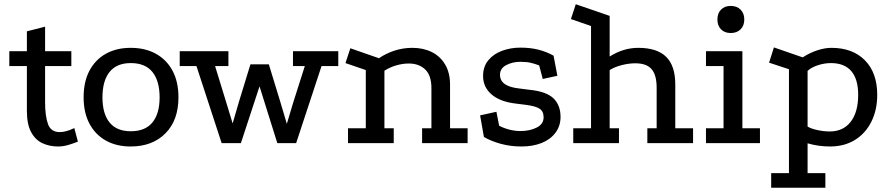

<svg xmlns="http://www.w3.org/2000/svg" viewBox="-20 -676 4204 907"><path d="M254 16Q214 16 180.5 0.5Q147 -15 127 -52Q107 -89 107 -153V-364H24V-434H107V-528L193 -550V-434H317V-364H193V-193Q193 -129 206.5 -90.5Q220 -52 262 -52Q292 -52 331 -71L348 -7Q326 2 302 9Q278 16 254 16Z M597 -450Q666 -450 716.5 -422Q767 -394 795 -342Q823 -290 823 -216Q823 -108 761.5 -46Q700 16 597 16Q530 16 480 -12Q430 -40 402.5 -92Q375 -144 375 -216Q375 -290 402.5 -342Q430 -394 480 -422Q530 -450 597 -450ZM598 -378Q531 -378 497.5 -336Q464 -294 464 -216Q464 -139 497.5 -97.5Q531 -56 598 -56Q666 -56 700 -97.5Q734 -139 734 -216Q734 -294 700 -336Q666 -378 598 -378Z M1027 0 908 -364H829V-434H1059V-364H996L1047 -198L1079 -93L1109 -196L1163 -372H1250L1305 -192L1335 -91L1364 -188L1420 -364H1364V-434H1578V-364H1499L1379 0H1290L1206 -268L1118 0Z M1624 0V-70H1708V-345L1612 -378L1635 -448L1770 -401Q1806 -425 1845.5 -437.5Q1885 -450 1928 -450Q1980 -450 2020 -430Q2060 -410 2083 -371Q2106 -332 2106 -276V-70H2189V0H1974V-70H2018V-260Q2018 -320 1988.5 -348Q1959 -376 1911 -376Q1883 -376 1853 -367.5Q1823 -359 1796 -342V-70H1840V0Z M2527 -367Q2506 -375 2486.5 -379.5Q2467 -384 2438 -384Q2401 -384 2371.5 -368.5Q2342 -353 2342 -323Q2342 -295 2364.5 -279Q2387 -263 2433 -258L2480 -252Q2561 -244 2594.5 -211.5Q2628 -179 2628 -124Q2628 -81 2604 -49Q2580 -17 2538.5 -0.5Q2497 16 2443 16Q2392 16 2346 3.5Q2300 -9 2266 -29L2248 -131L2325 -148L2338 -82Q2361 -70 2387 -63.5Q2413 -57 2439 -57Q2483 -57 2515.5 -73.5Q2548 -90 2548 -122Q2548 -150 2529 -162.5Q2510 -175 2462 -181L2414 -187Q2341 -196 2301.5 -230.5Q2262 -265 2262 -317Q2262 -361 2286.5 -391Q2311 -421 2351.5 -436Q2392 -451 2438 -451Q2485 -451 2523 -441.5Q2561 -432 2595 -413L2613 -318L2544 -303Z M2688 0V-70H2772V-553L2677 -586L2700 -656L2860 -601V-409Q2925 -450 2995 -450Q3084 -450 3127 -407.5Q3170 -365 3170 -277V-70H3254V0H3038V-70H3082V-261Q3082 -322 3058 -349.5Q3034 -377 2981 -377Q2951 -377 2917.5 -368.5Q2884 -360 2860 -345V-70H2904V0Z M3315 -434H3487V-70H3570V0H3315V-70H3398V-364H3315ZM3432 -648Q3461 -648 3478.5 -630.5Q3496 -613 3496 -584Q3496 -555 3478.5 -537.5Q3461 -520 3432 -520Q3403 -520 3386 -537.5Q3369 -555 3369 -584Q3369 -613 3386 -630.5Q3403 -648 3432 -648Z M3623 211V142H3707V-349L3613 -380L3636 -452L3772 -405Q3804 -426 3840 -438Q3876 -450 3907 -450Q4008 -450 4066 -391Q4124 -332 4124 -228Q4124 -156 4096 -100.5Q4068 -45 4018 -14.5Q3968 16 3901 16Q3846 16 3795 1V142H3879V211ZM3900 -55Q3963 -55 3998.5 -100.5Q4034 -146 4034 -228Q4034 -302 4001.5 -340Q3969 -378 3905 -378Q3875 -378 3844 -368Q3813 -358 3795 -341V-78Q3812 -68 3841.5 -61.5Q3871 -55 3900 -55Z"/></svg>

Font: Podkova Medium
Style: Regular
Weight: 500
Designer: Ilya Yudin
Foundry: Cyreal (www.cyreal.org)
Version: Version 2.103